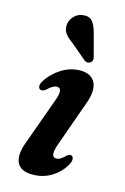

<svg xmlns="http://www.w3.org/2000/svg" viewBox="-110 -742 524 804"><g transform="rotate(15 152.0 -340.0)"><path d="M194 -80Q202 -80 211 -85Q220 -90 233.5 -103.5Q245.5 -113 253.5 -108.5Q260 -105.5 261 -95.8Q262 -86 254 -71Q234 -35 197.5 -12.2Q161 10.5 115 10.5Q62 10.5 47.2 -23.2Q32.5 -57 55.5 -115.5L123.5 -304Q138 -341.5 136.2 -356.5Q134.5 -371.5 119.5 -371.5Q111 -371.5 101.2 -366Q91.5 -360.5 77 -346.5Q63.5 -337.5 55 -341.5Q48 -344.5 47 -354.2Q46 -364 54.5 -377.5Q77.5 -414.5 116 -438.5Q154.5 -462.5 196.5 -462.5Q245.5 -462.5 262 -428.2Q278.5 -394 254 -330.5L188 -145Q175 -109.5 177.2 -94.8Q179.5 -80 194 -80ZM210 -628 235.5 -532.5Q237.5 -525.5 236.8 -519Q236 -512.5 229.5 -507.5Q218 -498 204 -506.5L133.5 -566Q110.5 -582 100 -597.8Q89.5 -613.5 92 -636Q94.5 -654.5 110 -671Q125.5 -687.5 149.5 -689.5Q176 -692 189.2 -675.2Q202.5 -658.5 210 -628Z"/></g></svg>

Font: Fraunces 72pt Soft SemiBold
Style: Italic
Weight: 600
Italic angle: -16°
Version: Version 1.000;[b76b70a41]